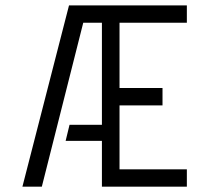

<svg xmlns="http://www.w3.org/2000/svg" viewBox="-20 -704 750 724"><path d="M64.5 0 240.2 -683.6H684.6V-618.2H430.7V-372.1H592.8V-306.6H430.7V-65.4H684.6V0H364.3V-172.9H227.5L242.2 -233.4H364.3V-618.2H293.9L137.7 0Z"/></svg>

Font: Post No Bills Colombo
Style: Medium
Weight: 600
Designer: Kosala Senevirathne, Siva Puranthara, Lasantha Premarathna, Tharique Azeez
Foundry: Mooniak
Version: Version 1.220 ; ttfautohint (v1.5)